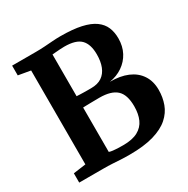

<svg xmlns="http://www.w3.org/2000/svg" viewBox="-170 -901 1037 1058"><g transform="rotate(-30 349.0 -372.0)"><path d="M118.5 -70V-667.5L41 -681V-743H190.5Q221.5 -743 248.5 -744.8Q275.5 -746.5 300.5 -748.5Q325.5 -750.5 351 -750.5Q430.5 -750.5 483.2 -738.8Q536 -727 566.8 -704.5Q597.5 -682 610.5 -651Q623.5 -620 623.5 -581Q623.5 -531 603 -492.2Q582.5 -453.5 546.2 -428.8Q510 -404 463 -396.5Q528 -397 575.2 -377Q622.5 -357 648.2 -318Q674 -279 674 -224Q674 -177 658.8 -135.2Q643.5 -93.5 607.8 -61.8Q572 -30 510.5 -12Q449 6 357 6Q323 6 298.5 4.5Q274 3 249.5 1.5Q225 0 191 0H39V-59ZM264.5 -419.5Q272.5 -419 284.5 -418.5Q296.5 -418 309.5 -417.8Q322.5 -417.5 335 -417.5Q347.5 -417.5 356.5 -417.5Q398 -417.5 424.2 -435.2Q450.5 -453 463.5 -485.8Q476.5 -518.5 476.5 -563.5Q476.5 -628 446.2 -659Q416 -690 342.5 -690Q330.5 -690 315 -689Q299.5 -688 285.8 -686.8Q272 -685.5 264.5 -685ZM264.5 -65Q273.5 -61.5 288.8 -59.8Q304 -58 321 -57.5Q338 -57 352.5 -57Q411 -57 446 -76Q481 -95 496.5 -129.8Q512 -164.5 512 -213Q512 -287 477.5 -318.2Q443 -349.5 369 -349.5Q357.5 -349.5 342.8 -349.2Q328 -349 313 -348.8Q298 -348.5 285.2 -348.2Q272.5 -348 264.5 -347.5Z"/></g></svg>

Font: Merriweather 20pt
Style: Bold
Weight: 700
Version: Version 2.100